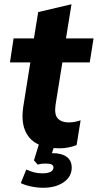

<svg xmlns="http://www.w3.org/2000/svg" viewBox="-20 -688 461 905"><path d="M261 11Q159 11 117 -41Q75 -93 90 -187L123 -394H27L44 -507H140L160 -631L317 -668L291 -507H421L403 -394H274L242 -195Q235 -148 252.5 -129.5Q270 -111 303 -111Q319 -111 332 -113.5Q345 -116 360 -121L341 -4Q320 4 300 7.5Q280 11 261 11ZM185 197Q155 197 126.5 191Q98 185 78 175L104 111Q121 119 139.5 124Q158 129 178 129Q205 129 218.5 122Q232 115 232 101Q232 92 223.5 87.5Q215 83 197 83Q189 83 180 83.5Q171 84 158 88L140 68L167 -20H242L218 56L183 42Q195 38 207 36Q219 34 229 34Q271 34 294.5 51.5Q318 69 318 102Q318 145 280 171Q242 197 185 197Z"/></svg>

Font: Mulish ExtraLight ExtraBold
Style: Italic
Weight: 800
Italic angle: -9°
Version: Version 3.603